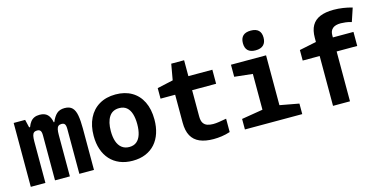

<svg xmlns="http://www.w3.org/2000/svg" viewBox="-75 -1175 3150 1585"><g transform="rotate(-15 1500.0 -383.0)"><path d="M30 0V-546H128L144 -478H152Q162 -505 175.5 -522Q189 -539 208 -547.5Q227 -556 253 -556Q297 -556 320 -533Q343 -510 351 -466H356Q374 -510 399 -533Q424 -556 467 -556Q510 -556 532 -533.5Q554 -511 562 -466Q570 -421 570 -355V0H445V-384Q445 -401 442 -412.5Q439 -424 431.5 -430Q424 -436 409 -436Q392 -436 382 -428Q372 -420 368 -401.5Q364 -383 364 -353V0H237V-384Q237 -401 234 -412.5Q231 -424 223 -430Q215 -436 200 -436Q183 -436 173 -428Q163 -420 159 -402Q155 -384 155 -353V0Z M900 10Q839 10 790.5 -10Q742 -30 708.5 -67Q675 -104 657.5 -155.5Q640 -207 640 -271Q640 -358 671.5 -422Q703 -486 762 -521Q821 -556 902 -556Q981 -556 1039 -522.5Q1097 -489 1128.5 -425.5Q1160 -362 1160 -273Q1160 -210 1143 -158Q1126 -106 1093 -68.5Q1060 -31 1011.5 -10.5Q963 10 900 10ZM902 -107Q940 -107 964.5 -127Q989 -147 1001 -184.5Q1013 -222 1013 -273Q1013 -323 1001.5 -360.5Q990 -398 965.5 -418.5Q941 -439 902 -439Q844 -439 815.5 -394.5Q787 -350 787 -273Q787 -222 799.5 -185Q812 -148 838 -127.5Q864 -107 902 -107Z M1591 10Q1521 10 1473.5 -10.5Q1426 -31 1402 -74.5Q1378 -118 1378 -188V-426H1253V-516L1389 -546L1413 -682H1523V-546H1728V-426H1523V-203Q1523 -164 1536 -144.5Q1549 -125 1571 -118Q1593 -111 1619 -111Q1643 -111 1668 -115Q1693 -119 1733 -126V-12Q1696 0 1660.5 5Q1625 10 1591 10Z M1860 0V-90L2042 -120V-426L1887 -443V-546H2187V-120L2350 -90V0ZM2115 -608Q2072 -608 2050 -629Q2028 -650 2028 -692Q2028 -733 2050 -754.5Q2072 -776 2117 -776Q2161 -776 2183 -755Q2205 -734 2205 -693Q2205 -652 2182.5 -630Q2160 -608 2115 -608Z M2613 0V-426H2468V-516L2613 -546V-581Q2613 -645 2636 -685.5Q2659 -726 2705.5 -745.5Q2752 -765 2822 -765Q2861 -765 2902 -759Q2943 -753 2980 -742L2942 -628Q2917 -636 2891.5 -639Q2866 -642 2851 -642Q2803 -642 2780.5 -622Q2758 -602 2758 -566V-546H2934V-426H2758V0Z"/></g></svg>

Font: Noto Sans Mono
Style: Bold
Weight: 700
Designer: Monotype Design Team
Foundry: Monotype Imaging Inc.
Version: Version 2.014